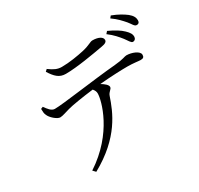

<svg xmlns="http://www.w3.org/2000/svg" viewBox="-180 -1029 1360 1315"><g transform="rotate(-30 500.0 -371.0)"><path d="M842 -626C862 -600 871 -578 886 -577C900 -577 910 -587 911 -602C912 -623 902 -640 878 -663C855 -686 817 -709 769 -731L754 -714C797 -682 822 -651 842 -626ZM919 -712C940 -687 948 -664 965 -664C981 -663 989 -673 989 -689C989 -710 979 -730 953 -751C928 -770 894 -791 844 -810L831 -794C874 -764 896 -738 919 -712ZM684 -656C716 -661 727 -671 727 -685C727 -709 694 -725 650 -725C630 -725 617 -709 558 -695C508 -684 439 -672 378 -672C345 -672 319 -684 281 -712L266 -698C299 -646 327 -617 378 -617C466 -617 607 -642 684 -656ZM223 68C463 -64 526 -230 562 -336C572 -366 596 -370 596 -389C596 -405 573 -424 547 -439C638 -447 722 -450 767 -450C815 -450 854 -443 870 -443C892 -443 898 -452 898 -469C898 -498 841 -520 800 -520C785 -520 769 -508 699 -502C515 -486 261 -447 193 -447C167 -447 147 -474 128 -501L111 -494C111 -473 112 -457 118 -445C128 -416 174 -377 197 -378C219 -379 246 -390 276 -398C307 -407 399 -422 483 -432C495 -418 500 -406 500 -392C500 -338 444 -110 203 47Z"/></g></svg>

Font: Source Han Serif KR
Style: Regular
Weight: 400
Designer: Ryoko NISHIZUKA 西塚涼子 (kana & ideographs); Frank Grießhammer (Latin, Greek & Cyrillic); Wenlong ZHANG 张文龙 (bopomofo); San
Foundry: Adobe
Version: Version 2.001;hotconv 1.1.0;makeotfexe 2.6.0